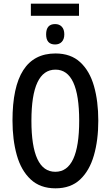

<svg xmlns="http://www.w3.org/2000/svg" viewBox="-20 -1015 603 1045"><path d="M410 -995V-929H148V-995ZM280 -884Q303 -884 316.5 -869.5Q330 -855 330 -828Q330 -802 316.5 -787.5Q303 -773 280 -773Q231 -773 231 -828Q231 -884 280 -884ZM515 -358Q515 -252 491 -169Q467 -86 416 -38Q365 10 282 10Q199 10 147 -38.5Q95 -87 71.5 -170.5Q48 -254 48 -359Q48 -724 282 -724Q365 -724 416.5 -676.5Q468 -629 491.5 -546.5Q515 -464 515 -358ZM151 -358Q151 -80 281 -80Q411 -80 411 -358Q411 -636 282 -636Q151 -636 151 -358Z"/></svg>

Font: Noto Sans ExtraCondensed Medium
Style: Regular
Weight: 500
Width: 2
Designer: Monotype Design Team
Foundry: Monotype Imaging Inc.
Version: Version 2.013; ttfautohint (v1.8.4.7-5d5b)